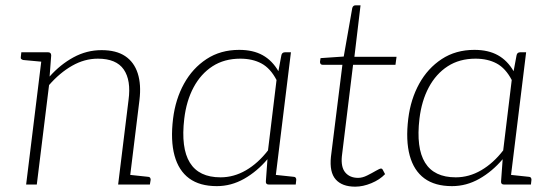

<svg xmlns="http://www.w3.org/2000/svg" viewBox="-20 -692 2060 720"><path d="M78 0 139 -496H160Q172 -496 172 -484L166 -405Q206 -450 255.5 -477Q305 -504 361 -504Q416 -504 449.5 -481.5Q483 -459 496.5 -417Q510 -375 503 -317L464 0H423L462 -317Q472 -391 444 -431.5Q416 -472 347 -472Q297 -472 250.5 -445.5Q204 -419 164 -373L118 0ZM451 0 460 -37 535 -29Q540 -29 542.5 -26Q545 -23 545 -18L542 0ZM152 -496 143 -460 67 -467Q63 -468 60 -470.5Q57 -473 58 -478L60 -496Z M793 6Q729 6 689.5 -23Q650 -52 634.5 -108.5Q619 -165 629 -247Q638 -320 670 -378Q702 -436 754.5 -470.5Q807 -505 877 -505Q929 -505 965 -485Q1001 -465 1024 -425L1035 -484Q1037 -496 1049 -496H1071L1010 0H988Q976 0 977 -12L983 -95Q944 -49 895.5 -21.5Q847 6 793 6ZM807 -27Q857 -27 902.5 -53.5Q948 -80 985 -128L1017 -392Q994 -436 960.5 -454Q927 -472 881 -472Q821 -472 777 -443.5Q733 -415 706 -364.5Q679 -314 671 -247Q658 -137 692 -82Q726 -27 807 -27ZM997 0 1006 -37 1081 -29Q1086 -29 1088.5 -26Q1091 -23 1091 -18L1089 0Z M1312 8Q1263 8 1239 -19Q1215 -46 1221 -104L1264 -449H1190Q1185 -449 1182.5 -452Q1180 -455 1180 -460L1182 -474L1269 -480L1301 -662Q1304 -672 1313 -672H1332L1309 -479H1467L1463 -449H1304L1262 -106Q1258 -65 1275 -45Q1292 -25 1323 -25Q1339 -25 1357 -34Q1375 -43 1389.5 -51.5Q1404 -60 1409 -60Q1413 -60 1415 -56L1424 -39Q1404 -18 1372.5 -5Q1341 8 1312 8Z M1675 6Q1611 6 1571.5 -23Q1532 -52 1516.5 -108.5Q1501 -165 1511 -247Q1520 -320 1552 -378Q1584 -436 1636.5 -470.5Q1689 -505 1759 -505Q1811 -505 1847 -485Q1883 -465 1906 -425L1917 -484Q1919 -496 1931 -496H1953L1892 0H1870Q1858 0 1859 -12L1865 -95Q1826 -49 1777.5 -21.5Q1729 6 1675 6ZM1689 -27Q1739 -27 1784.5 -53.5Q1830 -80 1867 -128L1899 -392Q1876 -436 1842.5 -454Q1809 -472 1763 -472Q1703 -472 1659 -443.5Q1615 -415 1588 -364.5Q1561 -314 1553 -247Q1540 -137 1574 -82Q1608 -27 1689 -27ZM1879 0 1888 -37 1963 -29Q1968 -29 1970.5 -26Q1973 -23 1973 -18L1971 0Z"/></svg>

Font: Aleo ExtraLight
Style: Italic
Weight: 250
Italic angle: -7°
Designer: Alessio Laiso
Foundry: Alessio Laiso
Version: Version 2.001;gftools[0.9.29]